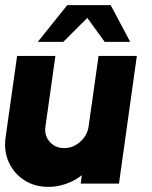

<svg xmlns="http://www.w3.org/2000/svg" viewBox="-27 -719 597 752"><path d="M-5 -181.5 40 -500H190L151 -223.5Q146 -188.5 167.5 -163.8Q189 -139 224 -139Q259.5 -139 287.2 -163.8Q315 -188.5 320 -223.5L359 -500H509L439 0H289L293.5 -32.5Q265.5 -11 231.8 1Q198 13 162.5 13Q109 13 68.2 -13.2Q27.5 -39.5 7.5 -83.5Q-12.5 -127.5 -5 -181.5ZM406.5 -699 483 -555H383L315 -649L221 -555H121L236.5 -699Z"/></svg>

Font: Urbanist Black
Style: Italic
Weight: 900
Italic angle: -8°
Designer: Corey Hu
Foundry: Corey Hu
Version: Version 1.330; ttfautohint (v1.8.4.7-5d5b)